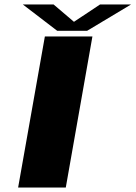

<svg xmlns="http://www.w3.org/2000/svg" viewBox="-20 -838 606 858"><path d="M61 0 180.5 -675H393L274 0ZM235.5 -700.5 82 -818H219.5L310.5 -740.5L427 -818H565.5L369.5 -700.5Z"/></svg>

Font: Anybody UltraExpanded Regular
Style: Bold Italic
Weight: 700
Width: 9
Italic angle: -10°
Designer: Tyler Finck
Foundry: Etcetera Type Company
Version: Version 1.010; ttfautohint (v1.8.3) -l 8 -r 50 -G 200 -x 14 